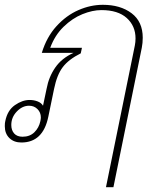

<svg xmlns="http://www.w3.org/2000/svg" viewBox="-45 -583 634 799"><path d="M516 -393Q519 -408 519 -423Q519 -475 482.5 -508Q446 -541 377 -541Q340 -541 298 -524Q256 -507 219.5 -471.5Q183 -436 164 -384H296L291 -361Q241 -336 216.5 -304Q192 -272 180 -213L156 -97Q134 10 44 10Q13 10 -6 -8.5Q-25 -27 -25 -58Q-25 -72 -23 -79Q-14 -124 17 -145.5Q48 -167 78 -167Q96 -167 111.5 -161Q127 -155 134 -143L149 -214Q158 -263 185 -302Q212 -341 261 -363H129Q149 -429 190 -474Q231 -519 281.5 -541Q332 -563 383 -563Q456 -563 502.5 -528Q549 -493 549 -426Q549 -404 545 -384L427 196H396ZM123 -79Q125 -89 125 -94Q125 -115 111 -129Q97 -143 76 -143Q48 -143 25 -119Q2 -95 2 -63Q2 -41 14 -27.5Q26 -14 49 -14Q79 -14 98 -32.5Q117 -51 123 -79Z"/></svg>

Font: Taviraj Thin
Style: Italic
Weight: 250
Italic angle: -12°
Designer: Katatrad Team
Foundry: CadsonDemak
Version: Version 1.001